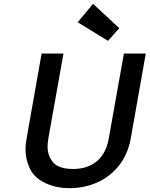

<svg xmlns="http://www.w3.org/2000/svg" viewBox="-20 -974 780 1001"><path d="M385 -858 465 -954 602 -827 543 -761ZM311 -695 232 -252Q228 -229 228 -210Q228 -161 257.5 -127Q287 -93 361 -93Q436 -93 484.5 -133Q533 -173 547 -252L626 -695H740L662 -254Q647 -169 599.5 -110Q552 -51 485 -22Q418 7 343 7Q268 7 211.5 -22Q155 -51 134 -99Q113 -147 113 -195Q113 -223 119 -254L197 -695Z"/></svg>

Font: Fz Poppins Med
Style: Italic
Weight: 500
Italic angle: -10°
Designer: Ninad Kale (Devanagari), Jonny Pinhorn (Latin)
Foundry: Indian Type Foundry
Version: Vit hóa bi Vntype.Com & FontZin.Com